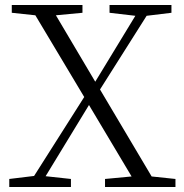

<svg xmlns="http://www.w3.org/2000/svg" viewBox="-20 -746 736 766"><path d="M585 -42 379 -389 565 -683 664 -695V-726H417V-695L520 -683L360 -420L203 -685L309 -695V-726H27V-695L121 -685L316 -359L116 -44L17 -32V0H263V-32L162 -43L335 -327L505 -42L399 -32V0H680V-32Z"/></svg>

Font: Noto Serif CJK JP Light
Style: Regular
Weight: 300
Designer: Ryoko NISHIZUKA 西塚涼子 (kana & ideographs); Frank Grießhammer (Latin, Greek & Cyrillic); Wenlong ZHANG 张文龙 (bopomofo); San
Foundry: Adobe Systems Incorporated
Version: Version 1.001;PS 1.001;hotconv 16.6.54;makeotf.lib2.5.65590